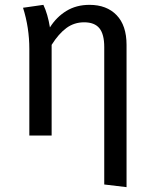

<svg xmlns="http://www.w3.org/2000/svg" viewBox="-20 -559 628 792"><path d="M502 213 410 202V-365Q410 -418 390 -442.5Q370 -467 327 -467Q286 -467 254 -443.5Q222 -420 193 -374V0H101V-357Q101 -445 75 -527L159 -539Q177 -501 186 -446Q213 -489 254 -514Q295 -539 349 -539Q420 -539 461 -496.5Q502 -454 502 -374Z"/></svg>

Font: Trujillo
Style: Regular
Weight: 400
Designer: Fira Sans original fonts by bBox Type GmbH, Carrois Corporate GbR, & Edenspiekermann AG / Changes by Cristiano Sobral
Foundry: Fira Sans original fonts by bBox Type GmbH, Carrois Corporate GbR, & Edenspiekermann AG / Changes by Cristiano Sobral
Version: Version 4.301;October 17, 2021;FontCreator 14.0.0.2814 64-bi